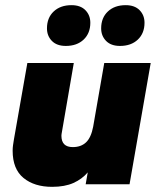

<svg xmlns="http://www.w3.org/2000/svg" viewBox="-20 -714 610 744"><path d="M182 10Q113 10 71 -24.5Q29 -59 29 -130Q29 -141 30.5 -151.5Q32 -162 34 -174L86 -470H266L220 -203Q218 -193 218 -188Q218 -144 262 -144Q294 -144 313.5 -162.5Q333 -181 341 -223L384 -470H564L482 0H312L320 -46Q298 -20 264.5 -5Q231 10 182 10ZM235 -536Q200 -536 181 -555.5Q162 -575 162 -604Q162 -645 188 -669.5Q214 -694 257 -694Q292 -694 311 -674.5Q330 -655 330 -626Q330 -585 304 -560.5Q278 -536 235 -536ZM445 -536Q410 -536 391 -555.5Q372 -575 372 -604Q372 -645 398 -669.5Q424 -694 467 -694Q502 -694 521 -674.5Q540 -655 540 -626Q540 -585 514 -560.5Q488 -536 445 -536Z"/></svg>

Font: Celebes Black
Style: Italic
Weight: 900
Italic angle: -10°
Designer: Anugrah Pasau
Foundry: Lafontype
Version: Version 1.000; ttfautohint (v1.8.4)